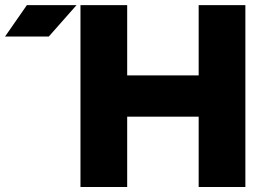

<svg xmlns="http://www.w3.org/2000/svg" viewBox="-20 -743 1029 763"><path d="M299.8 -722.7H485.4V-443.4H769.5V-722.7H955.1V0H769.5V-279.3H485.4V0H299.8ZM173.8 -597.7H0L86.9 -722.7H284.2Z"/></svg>

Font: Giphurs Black
Style: Regular
Weight: 900
Version: Version 0.920; ttfautohint (v1.8.4.7-5d5b)